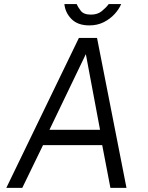

<svg xmlns="http://www.w3.org/2000/svg" viewBox="-20 -906 714 926"><path d="M10.5 0 360.5 -723H448L590 0H512.5L473 -206H187.5L87.5 0ZM218.5 -280H462.5L394 -645ZM411 -783.5Q355 -783.5 324.8 -814.2Q294.5 -845 290.5 -886.5H349.5Q355.5 -872.5 369.5 -854Q383.5 -835.5 419 -835.5Q450.5 -835.5 471.2 -852.5Q492 -869.5 504.5 -886.5H564.5Q554 -861.5 532.5 -838Q511 -814.5 480.2 -799Q449.5 -783.5 411 -783.5Z"/></svg>

Font: Public Sans Light
Style: Italic
Weight: 300
Italic angle: -8°
Designer: The Public Sans project authors (U.S. Web Design System). Libre Franklin designed by Pablo Impallari and Rodrigo Fuenzal
Version: Version 1.007; ttfautohint (v1.8.1) -l 8 -r 50 -G 200 -x 14 